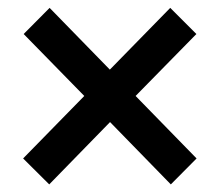

<svg xmlns="http://www.w3.org/2000/svg" viewBox="-20 -575 573 495"><path d="M106.9 -99.6 263.7 -260.3 420.4 -99.6 486.8 -166.5 329.6 -327.6 486.3 -487.3 418.9 -554.7 263.2 -395.5 107.9 -554.7 41 -487.3 197.3 -327.6 39.6 -166.5Z"/></svg>

Font: Bert Sans Medium
Style: Regular
Weight: 500
Designer: Christian Robertson (Google), Cristiano Sobral
Foundry: Google, Cristiano Sobral
Version: Version 3.101